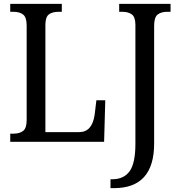

<svg xmlns="http://www.w3.org/2000/svg" viewBox="-20 -734 922 994"><path d="M552 194H561Q621 194 651 152.5Q681 111 681 10V-605Q681 -645 663 -659Q645 -673 612 -673H597V-714H863V-673H847Q814 -673 796 -658.5Q778 -644 778 -601V9Q778 240 570 240H552ZM33 -42H49Q82 -42 100 -56.5Q118 -71 118 -112V-602Q118 -644 100 -658.5Q82 -673 48 -673H33V-714H300V-673H285Q250 -673 232.5 -659Q215 -645 215 -605V-50H390Q457 -50 470 -140L479 -215H525L519 0H33Z"/></svg>

Font: Noto Serif Narrow
Style: Regular
Weight: 400
Width: 4
Designer: Monotype Design Team
Foundry: Monotype Imaging Inc.
Version: Version 1.001